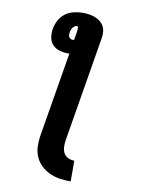

<svg xmlns="http://www.w3.org/2000/svg" viewBox="-102 -803 804 1096"><g transform="rotate(10 300.0 -255.0)"><path d="M386 225Q354 225 323 220.5Q292 216 264.5 203.5Q237 191 215 170.5Q193 150 180.5 122.5Q168 95 166.5 63.5Q165 32 170 0L252 -492Q250 -492 248 -492Q246 -492 244 -492Q219 -492 195 -499Q171 -506 155 -522.5Q139 -539 134.5 -563.5Q130 -588 134 -614Q138 -639 151 -664Q164 -689 186 -705.5Q208 -722 234.5 -728.5Q261 -735 287 -735Q305 -735 323 -732.5Q341 -730 357.5 -724Q374 -718 387.5 -707.5Q401 -697 409.5 -682.5Q418 -668 420 -650Q422 -632 419 -614L317 0Q314 19 315 38.5Q316 58 324.5 73.5Q333 89 350 97Q367 105 386 105ZM258 -573Q260 -573 261.5 -573.5Q263 -574 265 -574L272 -614Q273 -619 273.5 -625Q274 -631 274.5 -636.5Q275 -642 274 -648.5Q273 -655 268 -655Q261 -655 254.5 -650.5Q248 -646 243.5 -640Q239 -634 236.5 -627Q234 -620 233 -614Q232 -606 232 -599Q232 -592 235 -586Q238 -580 244 -576.5Q250 -573 258 -573Z"/></g></svg>

Font: Iosevka SS04 Heavy Extended
Style: Italic
Weight: 900
Width: 7
Italic angle: -9°
Monospace: yes
Designer: Belleve Invis
Foundry: Belleve Invis
Version: Version 19.0.0; ttfautohint (v1.8.4)